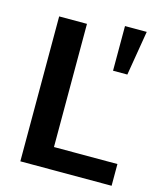

<svg xmlns="http://www.w3.org/2000/svg" viewBox="-116 -862 797 947"><g transform="rotate(15 283.0 -389.0)"><path d="M404 -778H515L477 -550H404ZM78 -740H220V-111H544V0H78Z"/></g></svg>

Font: Encode Sans Normal
Style: SemiBold
Weight: 600
Designer: Pablo Impallari, Andres Torresi
Foundry: Pablo Impallari, Andres Torresi
Version: Version 1.000; ttfautohint (v1.00) -l 8 -r 50 -G 200 -x 14 -